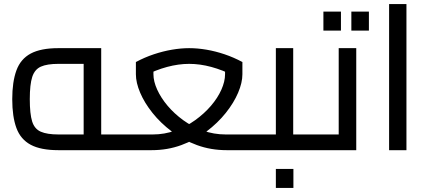

<svg xmlns="http://www.w3.org/2000/svg" viewBox="-20 -736 2107 941"><path d="M266 0Q180 0 130.5 -26.5Q81 -53 60.5 -108.5Q40 -164 40 -250Q40 -335 60.5 -391Q81 -447 130.5 -473.5Q180 -500 266 -500H476V-43H390V-456L429 -423H266Q211 -423 180.5 -409.5Q150 -396 138 -359Q126 -322 126 -250Q126 -178 137.5 -141Q149 -104 180 -90.5Q211 -77 266 -77H584V0ZM584 0V-77Q597 -77 600.5 -67Q604 -57 604 -39Q604 -22 600.5 -11Q597 0 584 0Z M584 0V-77H729Q786 -77 839 -96Q892 -115 936.5 -147Q981 -179 1014 -217.5Q1047 -256 1065 -296.5Q1083 -337 1083 -372V-433L1128 -364Q1071 -393 1015.5 -408Q960 -423 907 -423Q855 -423 799 -408Q743 -393 687 -364L732 -433V-372Q732 -337 750.5 -296.5Q769 -256 801.5 -217.5Q834 -179 878 -147Q922 -115 975 -96Q1028 -77 1086 -77H1224V0H1091Q1013 0 945 -25Q877 -50 822 -91.5Q767 -133 727.5 -182.5Q688 -232 667 -281.5Q646 -331 646 -372V-432Q689 -455 734 -470Q779 -485 823 -492.5Q867 -500 907 -500Q948 -500 992 -492.5Q1036 -485 1080.5 -470Q1125 -455 1168 -432V-372Q1168 -331 1147 -281.5Q1126 -232 1086.5 -182.5Q1047 -133 992 -91.5Q937 -50 869 -25Q801 0 723 0ZM584 0Q571 0 567.5 -11Q564 -22 564 -39Q564 -57 567.5 -67Q571 -77 584 -77ZM1224 0V-77Q1237 -77 1240.5 -67Q1244 -57 1244 -39Q1244 -22 1240.5 -11Q1237 0 1224 0Z M1417 0V-77H1525V0ZM1224 0V-77H1373L1332 -43V-500H1417V0ZM1224 0Q1211 0 1207.5 -11Q1204 -22 1204 -39Q1204 -57 1207.5 -67Q1211 -77 1224 -77ZM1525 0V-77Q1538 -77 1541.5 -67Q1545 -57 1545 -39Q1545 -22 1541.5 -11Q1538 0 1525 0ZM1332 185V92H1418V185Z M1525 0V-77H1682L1640 -43V-500H1726V0ZM1525 0Q1512 0 1508.5 -11Q1505 -22 1505 -39Q1505 -57 1508.5 -67Q1512 -77 1525 -77ZM1565 -586V-679H1651V-586ZM1702 -586V-679H1788V-586Z M1887 0V-716H1972V0Z"/></svg>

Font: Cairo Medium
Style: Regular
Weight: 500
Designer: Mohamed Gaber, Accademia di Belle Arti di Urbino
Foundry: Kief Type Foundry, Accademia di Belle Arti di Urbino
Version: Version 3.117